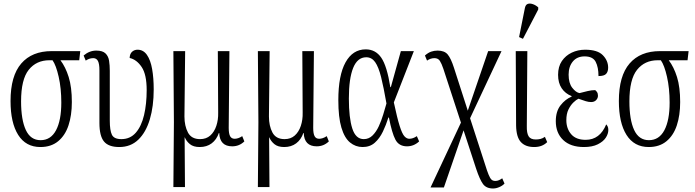

<svg xmlns="http://www.w3.org/2000/svg" viewBox="-20 -827 3954 1093"><path d="M210 10Q127 10 83.5 -59Q40 -128 40 -252Q40 -395 101 -465.5Q162 -536 274 -536H437L431 -484H324Q353 -446 371 -388.5Q389 -331 389 -246Q389 -171 370 -113.5Q351 -56 311 -23Q271 10 210 10ZM211 -29Q269 -29 299 -85.5Q329 -142 329 -243Q329 -324 314 -390Q299 -456 279 -484H261Q187 -484 143.5 -429.5Q100 -375 100 -250Q100 -145 127 -87Q154 -29 211 -29Z M659 10Q598 10 572 -21.5Q546 -53 546 -127V-426Q546 -464 537.5 -480Q529 -496 511 -496Q502 -496 492 -493.5Q482 -491 468 -482L456 -511Q489 -539 528 -539Q564 -539 580.5 -523Q597 -507 601 -481Q605 -455 605 -424V-140Q605 -85 617 -60Q629 -35 671 -35Q721 -35 753 -71.5Q785 -108 800 -171.5Q815 -235 815 -314Q815 -403 786.5 -445.5Q758 -488 718 -497Q719 -521 732 -532.5Q745 -544 763 -544Q796 -544 816.5 -514.5Q837 -485 846 -434Q855 -383 855 -318Q855 -222 833 -148Q811 -74 767.5 -32Q724 10 659 10Z M967 238 970 -131 967 -536H1034L1030 -164Q1030 -110 1050 -72.5Q1070 -35 1119 -35Q1154 -35 1177 -55.5Q1200 -76 1211.5 -110.5Q1223 -145 1222 -186L1220 -536H1286L1282 -99Q1282 -66 1290 -51.5Q1298 -37 1316 -37Q1325 -37 1336 -40.5Q1347 -44 1359 -52L1371 -22Q1342 6 1302 6Q1231 6 1228 -70H1226Q1213 -32 1185 -11Q1157 10 1117 10Q1081 10 1061 -6.5Q1041 -23 1032 -45H1031L1033 238Z M1448 238 1451 -131 1448 -536H1515L1511 -164Q1511 -110 1531 -72.5Q1551 -35 1600 -35Q1635 -35 1658 -55.5Q1681 -76 1692.5 -110.5Q1704 -145 1703 -186L1701 -536H1767L1763 -99Q1763 -66 1771 -51.5Q1779 -37 1797 -37Q1806 -37 1817 -40.5Q1828 -44 1840 -52L1852 -22Q1823 6 1783 6Q1712 6 1709 -70H1707Q1694 -32 1666 -11Q1638 10 1598 10Q1562 10 1542 -6.5Q1522 -23 1513 -45H1512L1514 238Z M2044 10Q2004 10 1972.5 -16Q1941 -42 1923.5 -100.5Q1906 -159 1906 -257Q1906 -398 1947 -472Q1988 -546 2062 -546Q2118 -546 2150.5 -498.5Q2183 -451 2202 -331H2205L2262 -536H2336L2222 -244Q2241 -155 2255 -110.5Q2269 -66 2282 -51.5Q2295 -37 2310 -37Q2331 -37 2353 -52L2366 -22Q2336 6 2297 6Q2251 6 2231 -32Q2211 -70 2194 -158H2191Q2178 -116 2159.5 -77.5Q2141 -39 2113.5 -14.5Q2086 10 2044 10ZM2051 -35Q2080 -35 2101 -56Q2122 -77 2136.5 -108.5Q2151 -140 2161.5 -175Q2172 -210 2180 -238Q2164 -330 2149.5 -388Q2135 -446 2115.5 -473.5Q2096 -501 2065 -501Q2015 -501 1990.5 -440.5Q1966 -380 1966 -266Q1966 -156 1985.5 -95.5Q2005 -35 2051 -35Z M2431 240 2604 -129 2504 -435Q2494 -465 2484 -480.5Q2474 -496 2453 -496Q2431 -496 2411 -482L2399 -511Q2417 -527 2434.5 -533Q2452 -539 2471 -539Q2510 -539 2528.5 -517Q2547 -495 2564 -442L2643 -197L2759 -536H2835L2656 -154L2741 108Q2753 147 2761.5 167.5Q2770 188 2778 195.5Q2786 203 2800 203Q2811 203 2821 198.5Q2831 194 2839 188L2852 218Q2841 230 2822.5 238Q2804 246 2787 246Q2748 246 2729.5 220.5Q2711 195 2691 135L2619 -85L2507 240Z M3021 10Q2971 10 2945 -18.5Q2919 -47 2918 -113L2916 -536H2982L2979 -109Q2978 -70 2989 -51.5Q3000 -33 3030 -33Q3044 -33 3056.5 -36Q3069 -39 3082 -48L3095 -18Q3067 10 3021 10ZM2957 -606 2935 -616 2968 -781Q2972 -801 2985 -805Q2998 -809 3014.5 -803Q3031 -797 3044 -785V-773Z M3304 10Q3228 10 3186 -30Q3144 -70 3144 -137Q3144 -193 3171 -227.5Q3198 -262 3234 -277V-280Q3198 -294 3177.5 -324.5Q3157 -355 3157 -401Q3157 -448 3178.5 -479.5Q3200 -511 3235 -527.5Q3270 -544 3311 -544Q3381 -544 3411.5 -513Q3442 -482 3442 -442Q3442 -419 3430.5 -406.5Q3419 -394 3387 -394Q3387 -444 3371 -475Q3355 -506 3308 -506Q3265 -506 3241 -477Q3217 -448 3217 -402Q3217 -354 3237.5 -327.5Q3258 -301 3279 -297Q3302 -303 3325 -308.5Q3348 -314 3368 -314Q3373 -311 3378.5 -303Q3384 -295 3384 -282Q3384 -268 3373.5 -257Q3363 -246 3345 -246Q3331 -246 3314.5 -251Q3298 -256 3273 -265Q3260 -259 3244 -243.5Q3228 -228 3216 -203.5Q3204 -179 3204 -143Q3204 -95 3231.5 -63Q3259 -31 3314 -31Q3395 -31 3431 -119Q3435 -115 3439 -107.5Q3443 -100 3443 -87Q3443 -65 3428.5 -43Q3414 -21 3383 -5.5Q3352 10 3304 10Z M3673 10Q3590 10 3546.5 -59Q3503 -128 3503 -252Q3503 -395 3564 -465.5Q3625 -536 3737 -536H3900L3894 -484H3787Q3816 -446 3834 -388.5Q3852 -331 3852 -246Q3852 -171 3833 -113.5Q3814 -56 3774 -23Q3734 10 3673 10ZM3674 -29Q3732 -29 3762 -85.5Q3792 -142 3792 -243Q3792 -324 3777 -390Q3762 -456 3742 -484H3724Q3650 -484 3606.5 -429.5Q3563 -375 3563 -250Q3563 -145 3590 -87Q3617 -29 3674 -29Z"/></svg>

Font: Noto Serif ExtraCondensed Light
Style: Regular
Weight: 300
Width: 2
Designer: Monotype Design Team
Foundry: Monotype Imaging Inc.
Version: Version 2.014; ttfautohint (v1.8.4.7-5d5b)